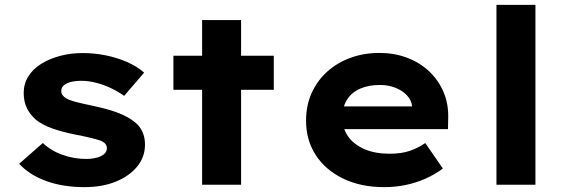

<svg xmlns="http://www.w3.org/2000/svg" viewBox="-20 -760 2350 790"><path d="M327.6 10Q239.6 10 170.5 -15Q101.4 -40 58.8 -86.1L156.4 -171.7Q189.8 -139.7 237 -122.9Q284.2 -106 335.5 -106Q351.9 -106 367.5 -108.9Q383 -111.7 394.6 -117.1Q406.1 -122.5 413 -130.9Q419.8 -139.4 419.8 -150.6Q419.8 -169.9 395.6 -180.7Q379.3 -186.5 353 -192.8Q326.7 -199.1 294 -205.5Q239 -216.2 197.5 -230.7Q155.9 -245.2 128.2 -266.9Q104 -287.6 90.8 -314.8Q77.5 -341.9 77.5 -377.5Q77.5 -415.1 96.6 -445.7Q115.7 -476.3 149.7 -497.4Q183.7 -518.6 227.8 -530.2Q271.8 -541.7 320.1 -541.7Q368 -541.7 413.9 -532.5Q459.9 -523.3 501.1 -505.7Q542.3 -488 573.1 -461.2L490.8 -365.5Q468.9 -381.6 439.9 -395.7Q410.8 -409.9 378.2 -418.7Q345.6 -427.5 315 -427.5Q298.2 -427.5 282.8 -425.1Q267.4 -422.8 256.4 -417.6Q245.3 -412.4 238.8 -404.7Q232.2 -397 232.2 -386.3Q231.6 -376.7 237 -369.1Q242.3 -361.5 251.6 -355.8Q266.3 -347.1 293.9 -340.1Q321.4 -333.1 362.6 -324.5Q423.8 -311.8 466.9 -295.3Q509.9 -278.8 536.4 -256Q556.5 -239.6 566.6 -216.5Q576.6 -193.3 576.6 -165.2Q576.6 -113.9 544.3 -74.5Q511.9 -35.2 456.3 -12.6Q400.7 10 327.6 10Z M811.6 0V-677.3H972V0ZM693.5 -390.6V-530.7H1106.5V-390.6Z M1560.9 10Q1464 10 1391.4 -25.4Q1318.8 -60.7 1279 -122.2Q1239.3 -183.6 1239.3 -263.3Q1239.3 -326.2 1262.3 -377.2Q1285.3 -428.2 1326.3 -465.2Q1367.4 -502.2 1422.4 -522.2Q1477.4 -542.2 1541 -542.2Q1602.6 -542.2 1654.7 -522.6Q1706.7 -503 1745.2 -467Q1783.6 -431 1804.7 -381.9Q1825.8 -332.8 1824.2 -274L1823.2 -228.8H1343.9L1320.9 -322.3H1692.8L1675.6 -301.9V-322.4Q1673.3 -347.4 1654.7 -367.3Q1636.2 -387.3 1607.1 -398.9Q1578 -410.4 1543.3 -410.4Q1497.6 -410.4 1462.9 -395.7Q1428.2 -381 1408.5 -351Q1388.9 -321 1388.9 -275.5Q1388.9 -231.4 1412.6 -198.3Q1436.3 -165.2 1479.7 -146.3Q1523.1 -127.5 1582.4 -127.5Q1633.2 -127.5 1667.6 -139.8Q1702 -152 1729.8 -171.4L1802.3 -66.6Q1768.9 -41.7 1729.3 -24.3Q1689.7 -7 1647.5 1.5Q1605.3 10 1560.9 10Z M2022.7 0V-740H2183.1V0Z"/></svg>

Font: Lexend Exa
Style: Regular
Weight: 400
Designer: Bonnie Shaver-Troup, Thomas Jockin
Foundry: Lexend
Version: Version 1.007